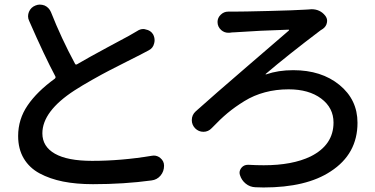

<svg xmlns="http://www.w3.org/2000/svg" viewBox="-20 -787 1665 852"><path d="M588.9 -649.4Q601.6 -658.2 616.2 -658.2Q621.1 -658.2 627 -656.2Q648.4 -652.3 659.2 -634.8Q666 -622.1 666 -608.4Q666 -601.6 664.1 -594.7Q659.2 -573.2 639.6 -563.5Q622.1 -553.7 600.6 -543Q596.7 -541 544.4 -514.6Q492.2 -488.3 463.9 -473.6Q435.5 -459 389.6 -433.1Q343.8 -407.2 310.5 -385.7Q168 -293 168 -195.3Q168 -136.7 223.6 -105Q279.3 -73.2 388.7 -73.2Q518.6 -73.2 653.3 -95.7Q658.2 -96.7 662.1 -96.7Q678.7 -96.7 691.4 -85.9Q708 -72.3 708 -51.8Q708 -26.4 692.4 -7.8Q676.8 10.7 652.3 13.7Q530.3 30.3 392.6 30.3Q318.4 30.3 259.8 18.6Q201.2 6.8 155.8 -17.6Q110.4 -42 85.4 -84Q60.5 -126 60.5 -183.6Q60.5 -257.8 102.5 -319.3Q144.5 -380.9 222.7 -437.5Q228.5 -442.4 225.6 -448.2Q177.7 -538.1 109.4 -694.3Q104.5 -704.1 104.5 -714.8Q104.5 -724.6 108.4 -734.4Q117.2 -754.9 137.7 -762.7Q147.5 -766.6 156.2 -766.6Q167 -766.6 177.7 -762.7Q197.3 -753.9 206.1 -733.4Q252 -617.2 312.5 -504.9Q315.4 -498 322.3 -502Q372.1 -531.2 455.6 -576.2Q539.1 -621.1 551.8 -627.9Q576.2 -642.6 588.9 -649.4Z M998 -641.6Q995.1 -641.6 993.2 -641.6Q975.6 -641.6 961.9 -653.3Q945.3 -668 945.3 -689.5Q945.3 -708 959.5 -721.7Q973.6 -735.4 992.2 -735.4Q993.2 -735.4 994.1 -735.4Q1004.9 -735.4 1014.6 -735.4Q1057.6 -735.4 1172.9 -738.3Q1288.1 -741.2 1333 -744.1Q1341.8 -744.1 1350.6 -745.1Q1356.4 -746.1 1362.3 -746.1Q1400.4 -746.1 1422.9 -717.8Q1431.6 -707 1431.6 -694.3Q1431.6 -690.4 1430.7 -686.5Q1427.7 -669.9 1413.1 -659.2Q1403.3 -653.3 1402.3 -652.3Q1253.9 -540 1159.2 -459Q1158.2 -458 1159.2 -457Q1160.2 -456.1 1161.1 -457Q1214.8 -475.6 1281.2 -475.6Q1406.2 -475.6 1486.3 -410.2Q1566.4 -344.7 1566.4 -242.2Q1566.4 -103.5 1447.3 -26.4Q1339.8 44.9 1149.4 44.9Q1131.8 44.9 1113.3 43.9Q1088.9 43 1070.3 27.8Q1051.8 12.7 1044.9 -9.8Q1043 -15.6 1043 -20.5Q1043 -32.2 1051.8 -43Q1062.5 -55.7 1080.1 -55.7Q1081.1 -55.7 1083 -55.7Q1118.2 -53.7 1150.4 -53.7Q1277.3 -53.7 1358.4 -92.8Q1460 -143.6 1460 -243.2Q1460 -308.6 1405.3 -349.6Q1350.6 -390.6 1260.7 -390.6Q1205.1 -390.6 1155.8 -377.4Q1106.4 -364.3 1064.5 -338.4Q1022.5 -312.5 989.7 -285.2Q957 -257.8 919.9 -218.8Q904.3 -202.1 882.8 -202.1Q861.3 -202.1 845.7 -217.8Q831.1 -233.4 831.1 -253.9Q831.1 -277.3 848.6 -293Q925.8 -362.3 1082 -496.6Q1238.3 -630.9 1261.7 -651.4Q1262.7 -652.3 1262.2 -654.3Q1261.7 -656.2 1259.8 -655.3Q1131.8 -651.4 1020.5 -643.6Q1009.8 -643.6 998 -641.6Z"/></svg>

Font: Gen Jyuu Gothic P Medium
Style: Regular
Weight: 500
Designer: [Source Han Sans]
Ryoko NISHIZUKA  (kana & ideographs); Paul D. Hunt (Latin, Greek & Cyrillic); Wenlong ZHANG  (bopomofo
Version: Version 1.002.20150607